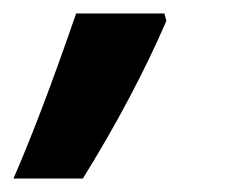

<svg xmlns="http://www.w3.org/2000/svg" viewBox="-68 -136 358 285"><path d="M45 -116H176L179 -105Q130 8 55 129H-48Q-7 35 45 -116Z"/></svg>

Font: Noto Sans Display
Style: Bold Italic
Weight: 700
Italic angle: -12°
Designer: Monotype Design team
Foundry: Monotype Imaging Inc.
Version: Version 1.000